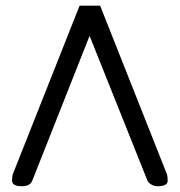

<svg xmlns="http://www.w3.org/2000/svg" viewBox="-20 -641 634 677"><path d="M22.5 -3.9C22.5 9.1 34.2 15.6 57.6 15.6C76.5 15.6 88.5 9.1 93.8 -3.9L295.9 -514.6L500 -3.9C501.3 0 505.4 4.2 512.2 8.8C519 13.3 527 15.6 536.1 15.6C559.6 15.6 571.3 9.1 571.3 -3.9C571.3 -13.7 570.3 -21.5 568.4 -27.3L333 -621.1H260.7L25.4 -27.3C23.4 -21.5 22.5 -13.7 22.5 -3.9Z"/></svg>

Font: Jura
Style: DemiBold
Weight: 600
Version: Version 2.5.1